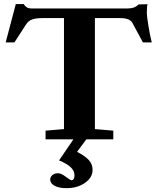

<svg xmlns="http://www.w3.org/2000/svg" viewBox="-20 -706 795 973"><path d="M210.9 0V-43.9L304.2 -51.8V-614.3H194.8Q162.6 -614.3 142.8 -607.4Q123 -600.6 110.4 -579.6L53.2 -491.2H8.8L60.1 -685.5H100.1Q113.3 -663.1 137.7 -663.1H626.5Q663.6 -663.1 681.6 -683.6L727.5 -684.6Q724.1 -671.9 724.1 -638.2Q724.1 -625 732.2 -575Q740.2 -524.9 749 -491.2H704.1L649.9 -591.8Q636.2 -614.3 588.9 -614.3H460.9V-51.8L554.2 -43.9V0H417.5L370.6 63.5Q412.6 85 430.9 106Q449.2 127 449.2 154.8Q449.2 193.8 410.6 220.7Q372.1 247.6 317.4 247.6Q279.3 247.6 256.8 235.6Q234.4 223.6 234.4 204.1Q234.4 190.4 245.6 181.2Q256.8 171.9 273.4 171.9Q290.5 171.9 314 190.4Q338.4 207.5 340.8 207.5Q357.4 207.5 357.4 182.6Q357.4 160.2 338.9 142.1Q320.3 124 279.3 106.9L352.1 0Z"/></svg>

Font: Elstob 6pt
Style: Bold
Weight: 700
Designer: Peter S. Baker
Version: Version 1.015